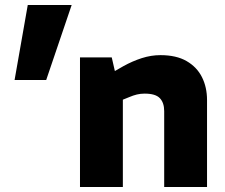

<svg xmlns="http://www.w3.org/2000/svg" viewBox="-20 -745 897 765"><path d="M38.1 -426.3 90.6 -725H265.5L164.1 -426.3ZM298.7 0V-516.4H425.2L437.7 -461.9L471.6 -481.4Q507.7 -501.4 544.9 -513.4Q582.2 -525.3 619.1 -525.3Q682.6 -525.3 723.5 -501.6Q764.5 -477.9 784.7 -437.6Q804.9 -397.4 804.9 -346.4V0H634.2V-302.2Q634.2 -335.8 616.8 -353.9Q599.5 -372 556.4 -372Q540.3 -372 525.5 -368.5Q510.7 -364.9 495.6 -358.4L469.5 -347.8V0Z"/></svg>

Font: REM Medium
Style: Regular
Weight: 500
Designer: Octavio Pardo
Foundry: Ashler Design
Version: Version 1.005;gftools[0.9.28]